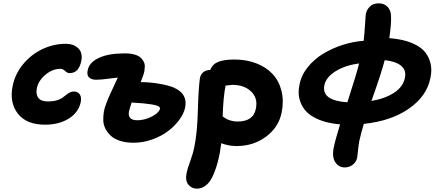

<svg xmlns="http://www.w3.org/2000/svg" viewBox="-20 -816 2626 1158"><path d="M252 -64Q139.6 -64 87.9 -130.4Q36.1 -196.8 56.2 -296.9Q70.8 -370.1 119.4 -429Q168 -487.8 235.8 -519.8Q303.7 -551.8 377 -551.8Q423.8 -551.8 451.9 -524.9Q480 -498 470.2 -448.2Q455.6 -375 399.9 -375Q385.7 -375 372.6 -387.9Q359.4 -400.9 345.2 -400.9Q295.9 -400.9 253.7 -365Q211.4 -329.1 202.1 -283.2Q195.3 -246.6 211.4 -225.3Q227.5 -204.1 269 -204.1Q297.9 -204.1 319.8 -210.2Q341.8 -216.3 355 -225.3Q368.2 -234.4 378.7 -243.2Q389.2 -252 400.6 -258.1Q412.1 -264.2 424.8 -264.2Q448.7 -264.2 460.7 -247.6Q472.7 -231 466.8 -199.2Q453.1 -137.2 394.5 -100.6Q335.9 -64 252 -64Z M785.6 44.9Q741.2 44.9 706.3 34.2Q671.4 23.4 650.6 4.9Q629.9 -13.7 616.9 -37.8Q604 -62 603 -88.6Q602.1 -115.2 606.4 -143.1Q614.3 -185.1 651.4 -263.7Q688.5 -342.3 690.4 -348.1Q674.8 -346.7 645.5 -342.8Q616.2 -338.9 595.5 -336.9Q574.7 -335 560.5 -335Q532.2 -335 517.3 -348.9Q502.4 -362.8 508.8 -392.1Q518.1 -439.5 576.2 -466.8Q634.3 -494.1 732.4 -494.1Q766.1 -494.1 790.3 -487.3Q814.5 -480.5 826.9 -469.5Q839.4 -458.5 846.7 -444.1Q854 -429.7 853.3 -414.6Q852.5 -399.4 850.6 -384.8Q848.1 -370.6 828.6 -320.8Q882.8 -320.8 940.9 -310.8Q999 -300.8 1029.8 -287.1Q1113.3 -249.5 1096.7 -168Q1089.4 -131.8 1062 -94.2Q1034.7 -56.6 994.1 -25.6Q953.6 5.4 898.2 25.1Q842.8 44.9 785.6 44.9ZM757.8 -144Q748.5 -90.8 807.6 -90.8Q837.9 -90.8 869.1 -101.8Q900.4 -112.8 921.1 -128.9Q941.9 -145 944.8 -160.2Q946.8 -168.9 934.6 -175.5Q922.4 -182.1 896.7 -186Q871.1 -189.9 846.4 -192.4Q821.8 -194.8 784.7 -196.8Q782.7 -196.8 779.3 -197.5Q775.9 -198.2 774.4 -198.2Q763.7 -168.5 757.8 -144Z M1406.7 64.9Q1359.9 64.9 1314.5 47.9Q1311.5 66.9 1305.7 106.9Q1298.3 143.1 1290.8 170.4Q1283.2 197.8 1271.2 227.8Q1259.3 257.8 1245.6 277.1Q1231.9 296.4 1211.7 309.1Q1191.4 321.8 1167.5 321.8Q1135.3 321.8 1115.7 297.1Q1096.2 272.5 1105.5 227.1Q1110.4 201.7 1127.2 156.5Q1144 111.3 1152.3 68.8Q1169.4 -13.2 1173.3 -148.2Q1177.2 -283.2 1185.5 -342.8Q1188.5 -365.2 1205.3 -379.6Q1222.2 -394 1246.6 -394H1247.6Q1261.2 -428.7 1296.1 -442.9Q1331.1 -457 1393.6 -457Q1466.8 -457 1526.4 -433.8Q1585.9 -410.6 1624.3 -369.4Q1662.6 -328.1 1677.7 -268.1Q1692.9 -208 1678.7 -137.2Q1660.6 -48.3 1584.5 8.3Q1508.3 64.9 1406.7 64.9ZM1382.3 -304.2Q1376.5 -304.2 1340.3 -299.8Q1326.7 -230 1322.8 -113.8Q1337.4 -104 1345.9 -98.9Q1354.5 -93.8 1372.8 -88.4Q1391.1 -83 1411.6 -83Q1509.8 -83 1523.4 -162.1Q1536.1 -224.1 1494.6 -264.2Q1453.1 -304.2 1382.3 -304.2Z M2059.1 193.8Q2022.9 193.8 2002 161.9Q1981 129.9 1993.2 71.8Q2002 28.8 2031.2 -65.9Q1985.4 -69.8 1946.3 -80.1Q1907.2 -90.3 1872.8 -109.1Q1838.4 -127.9 1817.1 -155Q1795.9 -182.1 1786.1 -219.5Q1776.4 -256.8 1786.1 -304.2Q1796.4 -361.3 1835.9 -410.6Q1875.5 -460 1930.7 -492.9Q1985.8 -525.9 2049.1 -545.9Q2112.3 -565.9 2173.3 -569.8Q2178.2 -611.3 2181.4 -665.8Q2184.6 -720.2 2186 -730Q2191.9 -758.3 2211.4 -777.1Q2231 -795.9 2263.2 -795.9Q2297.9 -795.9 2317.6 -774.7Q2337.4 -753.4 2338.4 -719.2Q2340.8 -675.3 2328.1 -585.9Q2377.4 -582 2418 -571.8Q2458.5 -561.5 2492.9 -542.7Q2527.3 -523.9 2547.6 -496.8Q2567.9 -469.7 2576.9 -432.4Q2585.9 -395 2576.2 -347.2Q2555.7 -237.8 2448.2 -162.1Q2340.8 -86.4 2174.3 -68.8Q2157.7 -13.7 2147 34.2Q2142.1 62 2138.7 95.9Q2135.3 129.9 2134.3 133.8Q2129.4 160.2 2108.2 177Q2086.9 193.8 2059.1 193.8ZM2422.4 -348.1Q2431.2 -394 2398.2 -420.2Q2365.2 -446.3 2300.3 -453.1Q2280.8 -377.4 2220.2 -207Q2304.7 -221.7 2358.6 -257.8Q2412.6 -293.9 2422.4 -348.1ZM1936 -300.8Q1927.2 -252 1965.1 -227.5Q2002.9 -203.1 2075.2 -199.2Q2129.9 -368.7 2146 -433.1Q2063 -422.9 2004.4 -386.5Q1945.8 -350.1 1936 -300.8Z"/></svg>

Font: Shantell Sans Irregular Bouncy
Style: Bold Italic
Weight: 700
Italic angle: -11.31°
Designer: Stephen Nixon, Anya Danilova, Shantell Martin
Foundry: Arrow Type
Version: Version 1.006;[9816181b4]